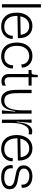

<svg xmlns="http://www.w3.org/2000/svg" viewBox="1268 -1978 723 3299"><g transform="rotate(90 1629.5 -328.5)"><path d="M52 0V-670H108V0Z M435 13Q327 13 262 -57Q197 -127 197 -252Q197 -328 223.5 -389.5Q250 -451 301.5 -487.5Q353 -524 428 -524Q525 -524 582 -459.5Q639 -395 636 -274L254 -267Q254 -261 254 -253Q254 -153 302.5 -96.5Q351 -40 439 -40Q486 -40 517 -55.5Q548 -71 565.5 -95Q583 -119 589.5 -144.5Q596 -170 594 -189L649 -183Q648 -121 619 -77Q590 -33 542 -10Q494 13 435 13ZM428 -469Q360 -469 316.5 -427Q273 -385 260 -316L578 -322Q571 -387 534 -428Q497 -469 428 -469Z M947 13Q837 13 774 -59Q711 -131 711 -255Q711 -336 739 -396.5Q767 -457 818.5 -490.5Q870 -524 941 -524Q1006 -524 1050 -498.5Q1094 -473 1117.5 -432Q1141 -391 1142 -343L1087 -333Q1085 -398 1044 -433.5Q1003 -469 943 -469Q914 -469 883.5 -459Q853 -449 826.5 -424.5Q800 -400 784 -359.5Q768 -319 768 -257Q768 -177 794.5 -129.5Q821 -82 862.5 -61.5Q904 -41 950 -41Q1027 -41 1065 -85.5Q1103 -130 1103 -194L1158 -187Q1155 -93 1098 -40Q1041 13 947 13Z M1374 8Q1320 8 1285.5 -25.5Q1251 -59 1251 -126V-458H1183V-509H1221Q1241 -509 1250.5 -518.5Q1260 -528 1261 -545L1268 -616H1307V-510H1451V-458H1307V-126Q1307 -80 1328 -63Q1349 -46 1377 -46Q1394 -46 1415.5 -52Q1437 -58 1451 -71V-9Q1434 -2 1415.5 3Q1397 8 1374 8Z M1701 13Q1648 13 1614 -7.5Q1580 -28 1561.5 -62Q1543 -96 1534.5 -138Q1526 -180 1524.5 -224Q1523 -268 1523 -308V-510H1580V-311Q1580 -260 1582.5 -212Q1585 -164 1596.5 -125Q1608 -86 1634.5 -63.5Q1661 -41 1709 -41Q1799 -41 1837.5 -124.5Q1876 -208 1876 -362V-510H1932V-277L1934 0H1876L1898 -228H1889Q1877 -136 1851.5 -83.5Q1826 -31 1788.5 -9Q1751 13 1701 13Z M2036 0V-224L2034 -510H2091L2069 -255H2079Q2089 -395 2131 -458Q2173 -521 2236 -521Q2264 -521 2291 -511L2286 -456Q2273 -461 2260 -462Q2247 -463 2236 -463Q2169 -463 2130.5 -381.5Q2092 -300 2092 -154V0Z M2538 13Q2430 13 2365 -57Q2300 -127 2300 -252Q2300 -328 2326.5 -389.5Q2353 -451 2404.5 -487.5Q2456 -524 2531 -524Q2628 -524 2685 -459.5Q2742 -395 2739 -274L2357 -267Q2357 -261 2357 -253Q2357 -153 2405.5 -96.5Q2454 -40 2542 -40Q2589 -40 2620 -55.5Q2651 -71 2668.5 -95Q2686 -119 2692.5 -144.5Q2699 -170 2697 -189L2752 -183Q2751 -121 2722 -77Q2693 -33 2645 -10Q2597 13 2538 13ZM2531 -469Q2463 -469 2419.5 -427Q2376 -385 2363 -316L2681 -322Q2674 -387 2637 -428Q2600 -469 2531 -469Z M3026 13Q2963 13 2914 -6Q2865 -25 2838.5 -68Q2812 -111 2817 -182L2872 -189Q2867 -132 2886 -99.5Q2905 -67 2942.5 -53.5Q2980 -40 3028 -40Q3101 -40 3138.5 -64.5Q3176 -89 3176 -129Q3176 -165 3153.5 -184Q3131 -203 3094.5 -212.5Q3058 -222 3017 -229Q2982 -235 2947 -243Q2912 -251 2883.5 -266Q2855 -281 2838 -307Q2821 -333 2821 -375Q2821 -440 2872 -482Q2923 -524 3010 -524Q3065 -524 3110.5 -505Q3156 -486 3182.5 -446Q3209 -406 3207 -343L3153 -333Q3157 -406 3114.5 -438.5Q3072 -471 3007 -471Q2949 -471 2913 -446.5Q2877 -422 2877 -379Q2877 -342 2899 -323Q2921 -304 2957 -295.5Q2993 -287 3034 -280Q3070 -274 3105 -266.5Q3140 -259 3168.5 -244Q3197 -229 3214.5 -202Q3232 -175 3232 -131Q3232 -64 3176 -25.5Q3120 13 3026 13Z"/></g></svg>

Font: Bricolage Grotesque 48pt ExtraLight
Style: Regular
Weight: 200
Designer: Mathieu Triay
Foundry: Atelier Triay
Version: Version 1.000; ttfautohint (v1.8.4.7-5d5b);gftools[0.9.32]